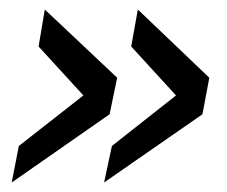

<svg xmlns="http://www.w3.org/2000/svg" viewBox="-20 -444 482 408"><path d="M212.9 -201.2 4.9 -56.2 20 -133.8 157.2 -241.2 62 -345.2 75.2 -423.8 229 -278.8ZM410.2 -201.2 201.2 -56.2 217.8 -133.8 354 -241.2 258.8 -345.2 272.9 -423.8 424.8 -278.8Z"/></svg>

Font: Charis SIL
Style: Italic
Weight: 400
Italic angle: -11°
Foundry: SIL International
Version: Version 4.112